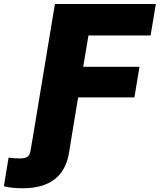

<svg xmlns="http://www.w3.org/2000/svg" viewBox="-159 -748 816 981"><path d="M-139.2 203.6 -115.2 57.6Q-101.6 59.1 -87.4 60.3Q-73.2 61.5 -58.1 61.5Q-30.3 61.5 -18.3 52.7Q-6.3 43.9 -2.9 22L11.2 -61.5H209L193.4 33.7Q178.2 124 118.9 168.9Q59.6 213.9 -43.5 213.9Q-70.8 213.9 -95 211.4Q-119.1 209 -139.2 203.6ZM1 0 121.6 -727.5H637.2L610.4 -566.9H293L266.1 -406.7H553.7L527.8 -250.5H240.2L198.7 0Z"/></svg>

Font: Inter 16pt Black
Style: Italic
Weight: 900
Italic angle: -9.3988°
Version: Version 4.001;git-66647c0bb